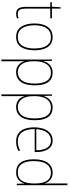

<svg xmlns="http://www.w3.org/2000/svg" viewBox="906 -1706 1032 2885"><g transform="rotate(90 1422.5 -264.0)"><path d="M188 -15Q209 -15 225.5 -18Q242 -21 255 -27V-2Q241 3 225.5 6.5Q210 10 188 10Q127 10 105.5 -27Q84 -64 84 -130V-503H14V-524L82 -528L89 -658H110V-528H255V-503H110V-130Q110 -74 126 -44.5Q142 -15 188 -15Z M736 -264Q736 -139 687 -64.5Q638 10 535 10Q434 10 383.5 -64.5Q333 -139 333 -265Q333 -393 386 -465.5Q439 -538 538 -538Q609 -538 652.5 -502.5Q696 -467 716 -405Q736 -343 736 -264ZM360 -265Q360 -150 403 -82.5Q446 -15 535 -15Q625 -15 667 -81.5Q709 -148 709 -264Q709 -336 692.5 -392Q676 -448 638 -480.5Q600 -513 538 -513Q450 -513 405 -447.5Q360 -382 360 -265Z M1073 -538Q1263 -538 1263 -269Q1263 -131 1210.5 -60.5Q1158 10 1065 10Q1018 10 984.5 -7.5Q951 -25 930.5 -53Q910 -81 901 -113H899Q900 -88 900.5 -60.5Q901 -33 901 -4V232H875V-528H896L897 -403H899Q909 -437 930.5 -468Q952 -499 987 -518.5Q1022 -538 1073 -538ZM1072 -513Q989 -513 945 -448Q901 -383 901 -275V-246Q901 -132 946 -73.5Q991 -15 1066 -15Q1143 -15 1189.5 -76Q1236 -137 1236 -269Q1236 -513 1072 -513Z M1597 -538Q1787 -538 1787 -269Q1787 -131 1734.5 -60.5Q1682 10 1589 10Q1542 10 1508.5 -7.5Q1475 -25 1454.5 -53Q1434 -81 1425 -113H1423Q1424 -88 1424.5 -60.5Q1425 -33 1425 -4V232H1399V-528H1420L1421 -403H1423Q1433 -437 1454.5 -468Q1476 -499 1511 -518.5Q1546 -538 1597 -538ZM1596 -513Q1513 -513 1469 -448Q1425 -383 1425 -275V-246Q1425 -132 1470 -73.5Q1515 -15 1590 -15Q1667 -15 1713.5 -76Q1760 -137 1760 -269Q1760 -513 1596 -513Z M2092 -538Q2154 -538 2192 -504.5Q2230 -471 2247.5 -416Q2265 -361 2265 -295V-269H1920Q1919 -146 1966.5 -80.5Q2014 -15 2105 -15Q2145 -15 2176 -23Q2207 -31 2246 -51V-23Q2214 -6 2180.5 2Q2147 10 2105 10Q2031 10 1984.5 -24.5Q1938 -59 1916 -120Q1894 -181 1894 -261Q1894 -338 1915.5 -401Q1937 -464 1981 -501Q2025 -538 2092 -538ZM2092 -513Q2020 -513 1974.5 -457.5Q1929 -402 1921 -293H2239Q2239 -356 2223.5 -406Q2208 -456 2175.5 -484.5Q2143 -513 2092 -513Z M2571 10Q2471 10 2422.5 -58Q2374 -126 2374 -255Q2374 -392 2426.5 -465Q2479 -538 2577 -538Q2643 -538 2683 -502.5Q2723 -467 2737 -420H2739Q2737 -448 2737 -474Q2737 -500 2737 -526V-760H2763V0H2741L2739 -110H2737Q2727 -79 2706.5 -51.5Q2686 -24 2652.5 -7Q2619 10 2571 10ZM2571 -15Q2658 -15 2697.5 -77Q2737 -139 2737 -248V-284Q2737 -392 2696.5 -452.5Q2656 -513 2578 -513Q2492 -513 2446.5 -448Q2401 -383 2401 -255Q2401 -137 2442.5 -76Q2484 -15 2571 -15Z"/></g></svg>

Font: Noto Sans Kannada SemiCondensed Thin
Style: Regular
Weight: 100
Width: 4
Designer: Jelle Bosma - Monotype Design Team
Foundry: Monotype Imaging Inc.
Version: Version 2.005; ttfautohint (v1.8.4.7-5d5b)